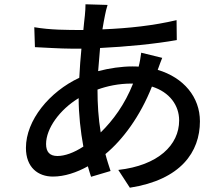

<svg xmlns="http://www.w3.org/2000/svg" viewBox="-20 -820 1040 896"><path d="M482 -797 379 -800C379 -786 378 -765 376 -747C374 -727 371 -705 369 -680C293 -680 215 -680 140 -693L143 -600C186 -598 264 -593 311 -593C327 -593 343 -593 360 -593C356 -550 352 -503 350 -457C211 -392 101 -259 101 -130C101 -38 158 4 227 4C281 4 338 -15 390 -44C395 -26 400 -10 405 5L496 -22C488 -47 479 -73 472 -101C553 -168 634 -277 689 -416C772 -390 816 -328 816 -258C816 -143 718 -48 532 -27L586 56C824 19 913 -111 913 -254C913 -367 837 -458 716 -494C723 -512 731 -537 737 -550L639 -574C637 -557 632 -527 627 -509C618 -510 608 -510 598 -510C548 -510 491 -502 438 -488C441 -525 444 -562 447 -596C570 -602 704 -615 805 -633L804 -726C698 -701 583 -688 458 -683C462 -707 466 -730 470 -749C473 -764 477 -782 482 -797ZM435 -402C479 -418 533 -430 594 -430H601C562 -332 508 -259 450 -202C439 -269 435 -334 435 -402ZM195 -148C195 -220 258 -308 347 -362C347 -288 356 -207 369 -136C325 -107 282 -92 248 -92C212 -92 195 -111 195 -148Z"/></svg>

Font: DAIFUKU Sans JP Medium
Style: Regular
Weight: 500
Designer: Original font ‘Source Han Sans JP’ : Ryoko NISHIZUKA  (kana, bopomofo & ideographs); Paul D. Hunt (Latin, Greek & Cyrill
Foundry: Daifuku
Version: Version 1.000